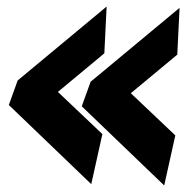

<svg xmlns="http://www.w3.org/2000/svg" viewBox="-20 -543 574 587"><path d="M259 20 7 -222 34 -297 306 -523 299 -380 157 -262 293 -133ZM482 24 230 -218 257 -293 529 -519 522 -376 380 -258 516 -129Z"/></svg>

Font: OpenDyslexic
Style: Bold
Weight: 800
Designer: Abbie Gonzalez
Version: Version 0.920;hotconv 1.0.109;makeotfexe 2.5.65596